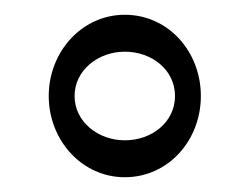

<svg xmlns="http://www.w3.org/2000/svg" viewBox="-20 -930 324 260"><path d="M252 -800C252 -860 208 -910 149 -910C91 -910 46 -860 46 -800C46 -740 91 -690 149 -690C208 -690 252 -740 252 -800ZM81 -800C81 -835 113 -860 149 -860C186 -860 217 -835 217 -800C217 -765 186 -740 149 -740C113 -740 81 -765 81 -800Z"/></svg>

Font: Nupuram Condensed Thin
Style: Regular
Weight: 100
Width: 3
Designer: Santhosh Thottingal (santhosh.thottingal@gmail.com)
Foundry: SMC
Version: Version 1.000